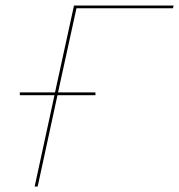

<svg xmlns="http://www.w3.org/2000/svg" viewBox="-20 -678 651 698"><path d="M609 -648H258L191 -342H327V-332H189L117 0H106L178 -332H52V-342H180L249 -658H611Z"/></svg>

Font: EauTestInfant Hairline
Style: Italic
Weight: 250
Italic angle: -12°
Designer: Christian Thalmann (Catharsis Fonts)
Version: Version 0.001;PS 000.001;hotconv 1.0.88;makeotf.lib2.5.64775